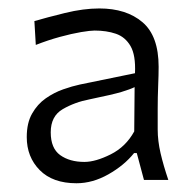

<svg xmlns="http://www.w3.org/2000/svg" viewBox="-20 -777 450 450"><path d="M177.8 -397.5Q143.2 -397.5 121 -413.5Q98.9 -429.5 98.9 -466.9Q98.9 -504.9 127.1 -521.2Q155.3 -537.6 190.1 -544.2Q244.4 -555.4 264.7 -561.5Q285.1 -567.7 295.5 -572.8L294.6 -469Q274.8 -432.9 239.4 -415.2Q204 -397.5 177.8 -397.5ZM159.2 -347.5Q197.1 -347.5 234 -368.4Q271 -389.3 294.2 -418.2H300.6L317.4 -355.3H374.5Q363.1 -388.9 356.3 -418Q349.6 -447.1 349.6 -473.4V-522.4Q349.6 -548.4 350.7 -575.6Q351.8 -602.7 351.8 -620.4Q351.8 -692.8 313.9 -725Q276.1 -757.2 212.8 -757.2Q175.7 -757.2 132.4 -746.6Q89.1 -735.9 60.6 -727.6L63.9 -671.7Q92.5 -682.9 120.3 -690.5Q148.1 -698.1 170 -701.8Q192 -705.4 201.7 -705.4Q229.7 -705.4 251.6 -697.9Q273.5 -690.4 285.9 -669.1Q298.3 -647.8 296.4 -605.4L167.3 -578.9Q149.5 -575.1 128.1 -567.6Q106.7 -560.1 87.2 -546.5Q67.8 -532.9 55.3 -510.9Q42.7 -489 42.7 -455.8Q42.7 -409 73.1 -378.3Q103.5 -347.5 159.2 -347.5Z"/></svg>

Font: Pinar-VF-FD
Style: Regular
Weight: 300
Designer: Amin Abedi
Version: Version 3.0